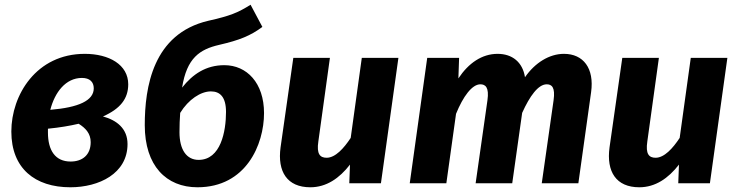

<svg xmlns="http://www.w3.org/2000/svg" viewBox="-20 -776 3124 813"><path d="M339 -548C134 -548 28 -374 28 -219C28 -63 128 17 278 17C399 17 520 -41 520 -166C520 -232 474 -267 416 -283C489 -315 523 -358 523 -419C523 -502 442 -548 339 -548ZM327 -446C360 -446 377 -429 377 -402C377 -350 313 -321 193 -311C212 -385 258 -446 327 -446ZM313 -252C342 -234 364 -211 364 -174C364 -119 328 -92 279 -92C214 -92 183 -139 183 -215V-231C233 -236 275 -243 313 -252Z M930 -500C852 -500 796 -462 751 -405C771 -531 826 -567 908 -586C995 -606 1041 -625 1091 -662L1041 -756C987 -722 955 -709 862 -688C627 -633 593 -406 593 -246C593 -74 684 17 816 17C1022 17 1098 -164 1098 -297C1098 -425 1025 -500 930 -500ZM821 -99C770 -99 740 -142 740 -216C740 -245 741 -272 743 -298C778 -355 830 -389 873 -389C912 -389 937 -365 937 -302C937 -220 915 -99 821 -99Z M1294 17C1362 17 1417 -21 1462 -79L1459 0H1593L1667 -531H1512L1465 -192C1436 -148 1400 -108 1363 -108C1335 -108 1320 -124 1328 -177L1377 -531H1222L1168 -152C1154 -49 1196 17 1294 17Z M2368 -548C2306 -548 2245 -510 2203 -449C2193 -513 2149 -548 2087 -548C2021 -548 1964 -509 1921 -444L1924 -531H1789L1715 0H1870L1911 -294C1941 -368 1979 -419 2014 -419C2035 -419 2052 -407 2044 -351L1994 0H2149L2191 -298C2223 -369 2259 -419 2295 -419C2316 -419 2332 -407 2324 -351L2274 0H2429L2483 -386C2497 -487 2450 -548 2368 -548Z M2687 17C2755 17 2810 -21 2855 -79L2852 0H2986L3060 -531H2905L2858 -192C2829 -148 2793 -108 2756 -108C2728 -108 2713 -124 2721 -177L2770 -531H2615L2561 -152C2547 -49 2589 17 2687 17Z"/></svg>

Font: Fira Sans
Style: Bold Italic
Weight: 700
Italic angle: -8°
Designer: bBox Type GmbH & Carrois Corporate GbR & Edenspiekermann AG
Foundry: bBox Type GmbH & Carrois Corporate GbR & Edenspiekermann AG
Version: Version 4.301;PS 004.301;hotconv 1.0.88;makeotf.lib2.5.64775